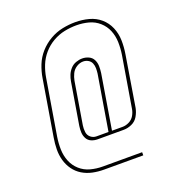

<svg xmlns="http://www.w3.org/2000/svg" viewBox="-148 -884 1016 1089"><g transform="rotate(-20 360.0 -340.0)"><path d="M531 81V62H294Q256 62 220.5 52.5Q185 43 158 19Q131 -5 117.5 -38.5Q104 -72 103 -109.5Q102 -147 108 -185L164 -523Q170 -559 184 -594Q198 -629 223.5 -658.5Q249 -688 283 -707.5Q317 -727 353.5 -734.5Q390 -742 426 -742Q464 -742 499.5 -732.5Q535 -723 562 -699Q589 -675 602.5 -642Q616 -609 617 -571Q618 -533 612 -495L561 -189Q558 -169 547 -150Q536 -131 516 -121Q496 -111 476 -111H412L466 -439Q469 -460 468.5 -481Q468 -502 459 -519.5Q450 -537 431.5 -545.5Q413 -554 393 -554Q374 -554 354.5 -547Q335 -540 321 -524.5Q307 -509 299.5 -490.5Q292 -472 289 -453L247 -200Q244 -180 245 -160.5Q246 -141 255 -124.5Q264 -108 281.5 -100.5Q299 -93 319 -93H476Q501 -93 525.5 -104Q550 -115 563.5 -138Q577 -161 582 -186L632 -492Q639 -534 638 -575Q637 -616 621.5 -652.5Q606 -689 576.5 -714.5Q547 -740 507.5 -750.5Q468 -761 426 -761Q388 -761 348.5 -753Q309 -745 272.5 -724Q236 -703 208 -671.5Q180 -640 165 -602Q150 -564 144 -526L88 -188Q82 -153 81.5 -118.5Q81 -84 90 -52Q99 -20 118 6.5Q137 33 165 50Q193 67 226 74Q259 81 294 81ZM319 -111Q299 -111 284 -123.5Q269 -136 266.5 -156Q264 -176 267 -196L309 -450Q313 -471 322.5 -491Q332 -511 351.5 -523.5Q371 -536 392 -536Q408 -536 422 -528Q436 -520 442 -505.5Q448 -491 448 -475Q448 -459 446 -443L391 -111Z"/></g></svg>

Font: Iosevka Sparkle Thin Oblique
Style: Regular
Weight: 100
Italic angle: -9°
Designer: Belleve Invis
Foundry: Belleve Invis
Version: Version 4.5.0; ttfautohint (v1.8.3)